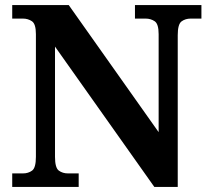

<svg xmlns="http://www.w3.org/2000/svg" viewBox="-20 -734 828 754"><path d="M28 0V-53H70Q91 -53 106 -64Q121 -75 121 -118V-600Q121 -640 105.5 -650.5Q90 -661 70 -661H28V-714H250L603 -215V-600Q603 -640 587.5 -650.5Q572 -661 552 -661H510V-714H771V-661H729Q708 -661 693 -650Q678 -639 678 -596V0H586L196 -551V-118Q196 -75 211 -64Q226 -53 247 -53H289V0Z"/></svg>

Font: Noto Serif NP Hmong
Style: Regular
Weight: 400
Designer: Dalton Maag Ltd
Foundry: Dalton Maag Ltd
Version: Version 1.001